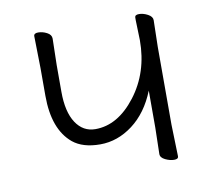

<svg xmlns="http://www.w3.org/2000/svg" viewBox="-61 -551 697 630"><g transform="rotate(-10 287.0 -236.5)"><path d="M426 -18 428 -106V-229Q400 -159 349.5 -121Q299 -83 241 -83Q183 -83 150 -110Q91 -159 91 -271V-364L89 -470Q89 -480 103.5 -480Q118 -480 132.5 -472.5Q147 -465 147 -452L145 -364V-275Q145 -208 169 -171.5Q193 -135 234 -135Q309 -135 368.5 -212.5Q428 -290 428 -397L426 -463V-473Q426 -482 440 -482Q454 -482 469 -474Q484 -466 484 -454L482 -365V-106L485 0Q485 9 471 9Q457 9 441.5 1.5Q426 -6 426 -18Z"/></g></svg>

Font: LXGW WenKai Light
Style: Regular
Weight: 300
Designer: LXGW / Fontworks Inc.
Foundry: LXGW / Fontworks Inc.
Version: Version 1.501; October 10, 2024